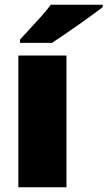

<svg xmlns="http://www.w3.org/2000/svg" viewBox="-20 -786 451 806"><path d="M259 0H57V-553H259ZM411 -756Q393 -742 365 -721.5Q337 -701 306 -679.5Q275 -658 246.5 -638.5Q218 -619 198 -606H64V-620Q81 -639 105 -664.5Q129 -690 153 -717Q177 -744 193 -766H411Z"/></svg>

Font: Noto Sans Display Black
Style: Regular
Weight: 900
Designer: Monotype Design Team
Foundry: Monotype Imaging Inc.
Version: Version 2.003